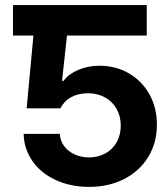

<svg xmlns="http://www.w3.org/2000/svg" viewBox="-20 -727 650 757"><path d="M558.6 -586.9H244.1L224.6 -408.2H230.5Q250.5 -435.1 288.3 -451.4Q326.2 -467.8 372.1 -467.8Q436.5 -467.8 488 -438Q539.6 -408.2 569.1 -355.2Q598.6 -302.2 598.6 -235.4Q598.6 -164.6 564.9 -108.9Q531.2 -53.2 470.5 -21.7Q409.7 9.8 331.1 9.8Q258.3 9.8 200 -17.1Q141.6 -43.9 108.2 -91.6Q74.7 -139.2 73.2 -199.2H215.8Q217.3 -171.9 232.9 -150.9Q248.5 -129.9 274.4 -118.2Q300.3 -106.4 331.1 -106.4Q367.2 -106.4 395.8 -122.3Q424.3 -138.2 440.2 -166.7Q456.1 -195.3 456.1 -231.4Q456.1 -268.6 439.9 -297.4Q423.8 -326.2 394.8 -342.5Q365.7 -358.9 329.1 -359.4Q249.5 -359.4 217.8 -299.8H85L111.8 -586.9H31.2V-707H558.6Z"/></svg>

Font: Pretendard Std
Style: Bold
Weight: 700
Designer: Base glyphs from Inter by Rasmus Andersson; Hangeul glyphs from Noto Sans CJK(Source Han Sans) by Jang Soo-young and Kan
Foundry: Kil Hyung-jin
Version: Version 1.309